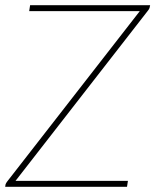

<svg xmlns="http://www.w3.org/2000/svg" viewBox="-23 -723 601 743"><path d="M558 -703 556 -693.5Q555 -688.5 550 -682.5L37 -23H472L468.5 0H-3L-1.5 -9.5Q-0.5 -12.5 0.8 -14.5Q2 -16.5 4 -19.5L518 -680H90L93.5 -703Z"/></svg>

Font: Lato Thin
Style: Italic
Weight: 200
Italic angle: -7°
Designer: Lukasz Dziedzic
Foundry: tyPoland Lukasz Dziedzic
Version: Version 2.007; 2014-02-27